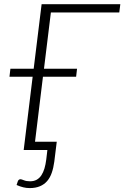

<svg xmlns="http://www.w3.org/2000/svg" viewBox="-20 -728 604 932"><path d="M210 0H95L138.5 -355.5H26L30.5 -394.5H143.5L182 -707.5H564L559 -667.5H227L193.5 -394.5H354L349.5 -355.5H188.5L150 -40H255.5L243.5 57Q239.5 87 231.2 110.8Q223 134.5 208.8 151Q194.5 167.5 173.5 176.2Q152.5 185 124 185Q108 185 92.8 181.2Q77.5 177.5 60.5 170L66.5 152Q69 145.5 72.8 143.8Q76.5 142 79.5 142Q84 142 96 147Q108 152 126 152Q144.5 152 158 144.5Q171.5 137 180.8 123Q190 109 195.8 89.8Q201.5 70.5 204.5 46.5Z"/></svg>

Font: Lato Light
Style: Italic
Weight: 300
Italic angle: -7°
Designer: Lukasz Dziedzic
Foundry: tyPoland Lukasz Dziedzic
Version: Version 2.007; 2014-02-27